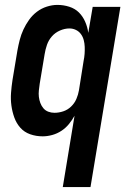

<svg xmlns="http://www.w3.org/2000/svg" viewBox="-20 -548 540 783"><path d="M236 215 284 -76Q274 -58 261 -42Q248 -26 230.5 -14.5Q213 -3 193 2.5Q173 8 154 8Q127 8 103 -0.5Q79 -9 63 -27Q47 -45 38.5 -68.5Q30 -92 26.5 -117.5Q23 -143 25 -169.5Q27 -196 31 -222L51 -342Q55 -364 60.5 -385.5Q66 -407 75.5 -427.5Q85 -448 98.5 -467Q112 -486 130.5 -500Q149 -514 171 -521Q193 -528 214 -528Q239 -528 262.5 -520.5Q286 -513 302 -497Q318 -481 327.5 -459Q337 -437 340 -414L358 -520H471L349 215ZM202 -88Q220 -88 238 -94Q256 -100 270 -113.5Q284 -127 291.5 -144.5Q299 -162 302 -180L321 -300Q324 -314 325 -328.5Q326 -343 325.5 -357Q325 -371 321.5 -384.5Q318 -398 310 -409Q302 -420 289.5 -426Q277 -432 263 -432Q244 -432 224.5 -423.5Q205 -415 191.5 -399.5Q178 -384 171.5 -365Q165 -346 162 -327L142 -207Q140 -193 138.5 -179.5Q137 -166 138.5 -153Q140 -140 144.5 -128Q149 -116 157 -106.5Q165 -97 177 -92.5Q189 -88 202 -88Z"/></svg>

Font: Iosevka Oblique
Style: Bold
Weight: 700
Italic angle: -9°
Monospace: yes
Designer: Belleve Invis
Foundry: Belleve Invis
Version: Version 32.5.0; ttfautohint (v1.8.4)